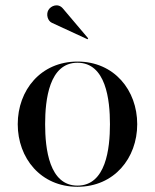

<svg xmlns="http://www.w3.org/2000/svg" viewBox="-20 -706 594 736"><path d="M179 -618.5 315.5 -555.5 318 -559 221.5 -673C203 -695.5 175 -684 165.5 -667.5C156 -651 162.5 -626 179 -618.5ZM48 -230C48 -100 136 10 277 10C418 10 506 -100 506 -230C506 -360 418 -470 277 -470C136 -470 48 -360 48 -230ZM153 -230C153 -324 168.5 -465.5 277 -465.5C386 -465.5 401.5 -324 401.5 -230C401.5 -136 386 5.5 277 5.5C168.5 5.5 153 -136 153 -230Z"/></svg>

Font: Bodoni* 36pt
Style: Regular
Weight: 400
Version: Version 2.3